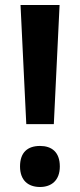

<svg xmlns="http://www.w3.org/2000/svg" viewBox="-20 -800 320 767"><path d="M85 -304H195L218 -780H62ZM140 -53C185 -53 219 -79 219 -135C219 -193 186 -217 140 -217C91 -217 60 -192 60 -135C60 -80 92 -53 140 -53Z"/></svg>

Font: Noto Sans Malayalam UI Condensed
Style: Bold
Weight: 700
Width: 3
Designer: Jelle Bosma - Monotype Design Team
Foundry: Monotype Imaging Inc.
Version: Version 2.104